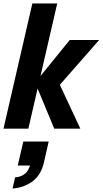

<svg xmlns="http://www.w3.org/2000/svg" viewBox="-27 -740 590 1104"><path d="M-7 0 159 -720H302L136 0ZM285 0 175 -265 374 -510H543L308 -242L300 -289L435 0ZM45 344 60 280Q96 277 118 258Q140 239 148 201L197 212H75L107 74H253L226 192Q210 265 161 302Q112 339 45 344Z"/></svg>

Font: Instrument Sans SemiCondensed
Style: Bold Italic
Weight: 700
Width: 4
Italic angle: -13°
Designer: Rodrigo Fuenzalida
Foundry: fragTYPE
Version: Version 1.000;gftools[0.9.28]